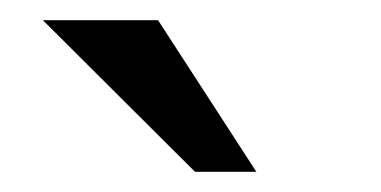

<svg xmlns="http://www.w3.org/2000/svg" viewBox="-20 -760 373 188"><path d="M134.8 -740.2 231 -591.8H170.9L22 -740.2Z"/></svg>

Font: SolaimanLipiNormal
Style: Normal
Weight: 400
Designer: Solaiman Karim
Version: Version 1.6.1 ; ttfautohint (v1.5.65-e2d9)